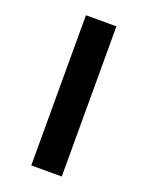

<svg xmlns="http://www.w3.org/2000/svg" viewBox="-128 -726 610 793"><g transform="rotate(20 177.0 -330.0)"><path d="M110 0V-660H244V0Z"/></g></svg>

Font: Titillium Web
Style: Bold
Weight: 700
Designer: Mohamed Gaber, Accademia di Belle Arti di Urbino
Foundry: Kief Type Foundry, Accademia di Belle Arti di Urbino
Version: Version 3.000